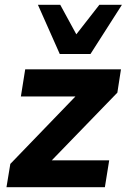

<svg xmlns="http://www.w3.org/2000/svg" viewBox="-20 -780 528 800"><path d="M7 0 23 -97 328 -413 332 -378H67L85 -491H484L469 -394L158 -73L154 -112H435L417 0ZM229 -555 138 -760H231L298 -637L394 -760H488L357 -555Z"/></svg>

Font: Nunito Sans 12pt ExtraLight 12pt ExtraBold
Style: Italic
Weight: 800
Italic angle: -9°
Version: Version 3.101;gftools[0.9.27]